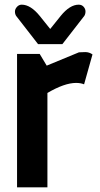

<svg xmlns="http://www.w3.org/2000/svg" viewBox="-20 -802 430 822"><path d="M195 -678 240 -734Q279 -782 317 -782Q330 -782 338 -773Q346 -764 346 -753Q346 -742 341 -734L247 -613H143L49 -734Q44 -742 44 -752.5Q44 -763 52.5 -772.5Q61 -782 73 -782Q111 -782 150 -734ZM376 -569 340 -441Q325 -447 306 -447Q256 -447 183 -404V0H53V-571H150L180 -521L318 -578Q328 -579 345 -579Q362 -579 376 -569Z"/></svg>

Font: Viga
Style: Regular
Weight: 400
Designer: Oscar Yáñez
Foundry: Fontstage
Version: Version 1.001